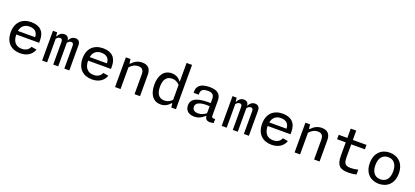

<svg xmlns="http://www.w3.org/2000/svg" viewBox="47 -1933 6726 3115"><g transform="rotate(20 3410.0 -376.0)"><path d="M59.5 -257.5C59.5 -81 164 12 317.5 12C430.5 12 514.5 -39 549.5 -135L457.5 -150.5C433 -92 383.5 -65.5 318 -65.5C217.5 -65.5 158 -128.5 156.5 -253.5H551.5V-298.5C551.5 -449.5 466.5 -525.5 321 -525.5C163 -525.5 59.5 -431 59.5 -257.5ZM161.5 -316.5C178 -403.5 234 -448 318 -448C398.5 -448 458.5 -408 459 -316.5Z M973 0V-406C989.5 -428 1011 -445 1037.5 -445C1058 -445 1078.5 -435 1078.5 -398V0H1165V-432C1165 -495 1133 -525 1082.5 -525C1031 -525 995 -493 975 -449H972C967 -500.5 936.5 -525 890.5 -525C839 -525 802.5 -493 782 -449H774.5L767.5 -513.5H695.5V0H781.5V-406C798 -428 819.5 -445 846 -445C866.5 -445 887 -435 887 -398V0Z M1299.5 -257.5C1299.5 -81 1404 12 1557.5 12C1670.5 12 1754.5 -39 1789.5 -135L1697.5 -150.5C1673 -92 1623.5 -65.5 1558 -65.5C1457.5 -65.5 1398 -128.5 1396.5 -253.5H1791.5V-298.5C1791.5 -449.5 1706.5 -525.5 1561 -525.5C1403 -525.5 1299.5 -431 1299.5 -257.5ZM1401.5 -316.5C1418 -403.5 1474 -448 1558 -448C1638.5 -448 1698.5 -408 1699 -316.5Z M2385.5 0V-367.5C2385.5 -479 2328 -525.5 2236.5 -525.5C2149.5 -525.5 2096 -483.5 2055.5 -440H2043L2034.5 -513.5H1954.5V0H2049V-374C2087.5 -418.5 2135.5 -448 2195.5 -448C2247.5 -448 2291 -426 2291 -342.5V0Z M2539.5 -255.5C2539.5 -92.5 2611 12.5 2741 12.5C2815.5 12.5 2868 -22 2905 -67.5H2918L2925.5 0H3005.5V-765H2911V-445.5H2904.5C2871.5 -491 2820.5 -525.5 2745 -525.5C2615.5 -525.5 2539.5 -423 2539.5 -255.5ZM2637 -255.5C2637 -383.5 2689.5 -445.5 2781 -445.5C2826 -445.5 2869 -430 2911 -387V-127C2868 -84 2825.5 -68 2779.5 -68C2686.5 -68 2637 -131.5 2637 -255.5Z M3398 -525.5C3244.5 -525.5 3184 -463.5 3184 -375.5V-348.5H3272.5V-370.5C3273.5 -439 3323 -457.5 3388 -458C3456 -458.5 3502.5 -440 3502.5 -357.5V-287.5C3328 -288.5 3166.5 -270 3166.5 -126.5C3166.5 -39 3227 12 3322 12C3405 12 3457.5 -26.5 3499 -64H3508C3511.5 -23 3532 10 3594 10C3613 10 3634.5 7 3658 0V-69C3611 -62 3597 -71.5 3597 -108.5V-363C3597 -484 3523.5 -525.5 3398 -525.5ZM3265.5 -138C3265.5 -208.5 3337 -234.5 3455 -234.5C3470 -234.5 3486.5 -233.5 3502.5 -232V-111C3460.5 -80.5 3418.5 -59.5 3364.5 -59.5C3302.5 -59.5 3265.5 -87 3265.5 -138Z M4073 0V-406C4089.5 -428 4111 -445 4137.5 -445C4158 -445 4178.5 -435 4178.5 -398V0H4265V-432C4265 -495 4233 -525 4182.5 -525C4131 -525 4095 -493 4075 -449H4072C4067 -500.5 4036.5 -525 3990.5 -525C3939 -525 3902.5 -493 3882 -449H3874.5L3867.5 -513.5H3795.5V0H3881.5V-406C3898 -428 3919.5 -445 3946 -445C3966.5 -445 3987 -435 3987 -398V0Z M4399.5 -257.5C4399.5 -81 4504 12 4657.5 12C4770.5 12 4854.5 -39 4889.5 -135L4797.5 -150.5C4773 -92 4723.5 -65.5 4658 -65.5C4557.5 -65.5 4498 -128.5 4496.5 -253.5H4891.5V-298.5C4891.5 -449.5 4806.5 -525.5 4661 -525.5C4503 -525.5 4399.5 -431 4399.5 -257.5ZM4501.5 -316.5C4518 -403.5 4574 -448 4658 -448C4738.5 -448 4798.5 -408 4799 -316.5Z M5485.5 0V-367.5C5485.5 -479 5428 -525.5 5336.5 -525.5C5249.5 -525.5 5196 -483.5 5155.5 -440H5143L5134.5 -513.5H5054.5V0H5149V-374C5187.5 -418.5 5235.5 -448 5295.5 -448C5347.5 -448 5391 -426 5391 -342.5V0Z M5989.5 10C6036 10 6083 3.5 6121 -8V-90.5C6082 -80.5 6040.5 -73.5 5997.5 -73.5C5906 -73.5 5873 -101 5873 -212.5V-437H6109V-513.5H5873V-674.5H5778V-513.5H5629V-437H5778V-208C5778 -35 5841 10.5 5989.5 10Z M6760.5 -256C6760.5 -435.5 6648 -525.5 6510 -525.5C6372.5 -525.5 6259.5 -435.5 6259.5 -256C6259.5 -76 6372.5 12 6510 12C6648 12 6760.5 -76 6760.5 -256ZM6663 -256C6663 -125 6600 -65.5 6510 -65.5C6420 -65.5 6356.5 -125 6356.5 -256C6356.5 -387 6420 -448 6510 -448C6600 -448 6663 -387 6663 -256Z"/></g></svg>

Font: Monaspace Neon
Style: Regular
Weight: 400
Designer: Riley Cran & the Lettermatic Team
Foundry: Lettermatic
Version: Version 1.200 (Monaspace Neon)